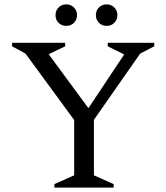

<svg xmlns="http://www.w3.org/2000/svg" viewBox="-20 -855 758 875"><path d="M228 0V-16L318 -56V-308L96 -611L35 -644V-660H277V-644L204 -609V-605L383 -362L544 -604V-608L471 -644V-660H683V-644L619 -611L408 -309V-56L498 -16V0ZM282 -737Q261 -737 247 -751Q233 -765 233 -786Q233 -807 247 -821Q261 -835 282 -835Q303 -835 317 -821Q331 -807 331 -786Q331 -765 317 -751Q303 -737 282 -737ZM466 -737Q445 -737 431 -751Q417 -765 417 -786Q417 -807 431 -821Q445 -835 466 -835Q487 -835 501 -821Q515 -807 515 -786Q515 -765 501 -751Q487 -737 466 -737Z"/></svg>

Font: Spectral SC
Style: Regular
Weight: 400
Designer: Jean-Baptiste Levee
Foundry: Production Type
Version: Version 2.001